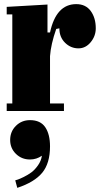

<svg xmlns="http://www.w3.org/2000/svg" viewBox="-20 -533 480 922"><path d="M63 369.1 53.2 333Q58.1 331.5 65.9 329.1Q73.7 326.7 94.2 316.7Q114.7 306.6 131.1 294.4Q147.5 282.2 162.6 260.7Q177.7 239.3 181.2 214.8Q155.3 232.9 124 232.9Q84 232.9 56.4 205.8Q28.8 178.7 28.8 139.2Q28.8 98.6 56.4 71.3Q84 43.9 124 43.9Q174.3 43.9 197.3 77.9Q220.2 111.8 220.2 169.9Q220.2 251 182.9 296.4Q145.5 341.8 63 369.1ZM39.1 -463.9H12.2V-500L208 -511.2V-377H220.2Q249.5 -513.2 346.2 -513.2Q391.6 -513.2 415.8 -480Q439.9 -446.8 439.9 -397Q439.9 -359.9 415.5 -330.3Q391.1 -300.8 356.9 -300.8Q319.8 -300.8 292.5 -327.6Q265.1 -354.5 265.1 -397L250 -394Q224.1 -319.8 220.2 -263.2V-36.1H287.1V0H12.2V-36.1H39.1Z"/></svg>

Font: Lletraferida
Style: Heavy
Weight: 900
Designer: Josep Patau Bellart
Foundry: Josep Patau Bellart
Version: Version 1.000